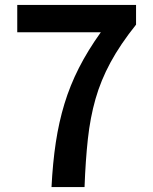

<svg xmlns="http://www.w3.org/2000/svg" viewBox="-20 -759 620 779"><path d="M189 0Q194 -99 206.5 -181.5Q219 -264 241.5 -338Q264 -412 300 -483Q336 -554 389 -628H50V-739H532V-659Q468 -579 428.5 -506Q389 -433 367.5 -357.5Q346 -282 336.5 -195Q327 -108 323 0Z"/></svg>

Font: Noto Sans TC Thin SemiBold
Style: Regular
Weight: 600
Version: Version 2.004-H2;hotconv 1.0.118;makeotfexe 2.5.65603